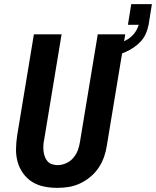

<svg xmlns="http://www.w3.org/2000/svg" viewBox="-20 -901 755 929"><path d="M257 8Q224 8 192.5 1.5Q161 -5 135.5 -21Q110 -37 92 -62Q74 -87 65.5 -117Q57 -147 57.5 -179.5Q58 -212 63 -245L144 -735H278L194 -227Q191 -213 190 -198.5Q189 -184 190.5 -170.5Q192 -157 196.5 -144Q201 -131 209.5 -121Q218 -111 231.5 -106.5Q245 -102 259 -102Q279 -102 299.5 -111Q320 -120 334.5 -137Q349 -154 356.5 -174Q364 -194 367 -215L453 -735H586L497 -197Q493 -169 483.5 -142Q474 -115 457.5 -90Q441 -65 417.5 -45.5Q394 -26 367.5 -13.5Q341 -1 313 3.5Q285 8 257 8ZM501 -625 491 -677Q507 -679 523.5 -682.5Q540 -686 555.5 -691.5Q571 -697 586.5 -704.5Q602 -712 615 -723.5Q628 -735 637 -749.5Q646 -764 651 -780V-781H599L615 -881H715L699 -781Q695 -760 686 -739Q677 -718 661.5 -701Q646 -684 626.5 -671Q607 -658 586.5 -649Q566 -640 544.5 -634Q523 -628 501 -625Z"/></svg>

Font: Iosevka SS04 XBd Ex
Style: Italic
Weight: 800
Width: 7
Italic angle: -9°
Monospace: yes
Designer: Belleve Invis
Foundry: Belleve Invis
Version: Version 19.0.0; ttfautohint (v1.8.4)